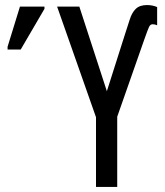

<svg xmlns="http://www.w3.org/2000/svg" viewBox="-20 -740 653 760"><path d="M360 0V-276L206 -714H294L403 -379L473 -599Q485 -635 493.5 -662.5Q502 -690 517.5 -705Q533 -720 562 -720Q573 -720 583 -718Q593 -716 602 -712V-640Q597 -642 593 -643Q589 -644 584 -644Q575 -644 570 -633.5Q565 -623 552 -586L444 -278V0ZM10 -544V-555L59 -714H156V-705L62 -544Z"/></svg>

Font: Noto Sans ExtraCondensed
Style: Regular
Weight: 400
Width: 2
Designer: Monotype Design Team
Foundry: Monotype Imaging Inc.
Version: Version 2.013